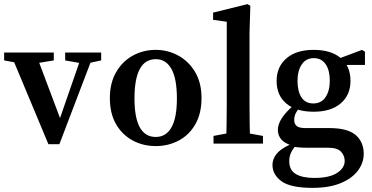

<svg xmlns="http://www.w3.org/2000/svg" viewBox="-23 -694 1799 928"><path d="M211 3 26 -440H148L277 -97H258L377 -440H433L264 3ZM-3 -402V-440H237V-402L139 -386H83ZM292 -402V-440H466V-402L396 -387H377Z M730 12Q668 12 617.5 -15.5Q567 -43 537.5 -94.5Q508 -146 508 -220Q508 -293 538.5 -345.5Q569 -398 619.5 -425.5Q670 -453 730 -453Q788 -453 838.5 -425.5Q889 -398 920 -346Q951 -294 951 -220Q951 -146 921.5 -94Q892 -42 841.5 -15Q791 12 730 12ZM730 -32Q779 -32 805.5 -78Q832 -124 832 -218Q832 -314 805.5 -361Q779 -408 730 -408Q627 -408 627 -218Q627 -32 730 -32Z M1009 0V-37L1105 -55H1149L1248 -37V0ZM1070 0Q1073 -96 1073 -193V-589L1007 -598V-633L1173 -674L1187 -666L1183 -536V-193Q1183 -96 1186 0Z M1488 214Q1381 214 1337.5 182Q1294 150 1294 104Q1294 71 1319 44Q1344 17 1406 -7L1415 -1Q1394 23 1384.5 42Q1375 61 1375 85Q1375 128 1406.5 147Q1438 166 1496 166Q1569 166 1606 142Q1643 118 1643 84Q1643 58 1625 39Q1607 20 1563 20H1461Q1439 20 1421 18.5Q1403 17 1389 13V9Q1354 0 1337 -19.5Q1320 -39 1320 -67Q1320 -119 1396 -185V-195L1430 -180Q1414 -162 1406.5 -147Q1399 -132 1399 -113Q1399 -96 1410.5 -85.5Q1422 -75 1453 -75H1568Q1657 -75 1696 -41.5Q1735 -8 1735 50Q1735 93 1707 130.5Q1679 168 1624 191Q1569 214 1488 214ZM1493 -154Q1408 -154 1361 -193.5Q1314 -233 1314 -303Q1314 -371 1361.5 -412Q1409 -453 1493 -453Q1577 -453 1624 -413.5Q1671 -374 1671 -303Q1671 -235 1624 -194.5Q1577 -154 1493 -154ZM1491 -194Q1530 -194 1550.5 -224.5Q1571 -255 1571 -305Q1571 -354 1551 -383.5Q1531 -413 1494 -413Q1456 -413 1435.5 -382.5Q1415 -352 1415 -303Q1415 -253 1434 -223.5Q1453 -194 1491 -194ZM1602 -380V-408H1607L1727 -453L1741 -444V-380Z"/></svg>

Font: Lisu Bosa
Style: Bold
Weight: 700
Designer: David Morse, Annie Olsen, Victor Gaultney, Frank Grießhammer (Latin)
Foundry: SIL International
Version: Version 2.000